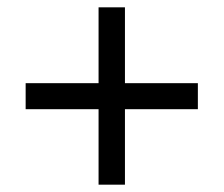

<svg xmlns="http://www.w3.org/2000/svg" viewBox="-20 -615 612 524"><path d="M321 -388H520V-317H321V-111H249V-317H50V-388H249V-595H321Z"/></svg>

Font: Noto Sans Siddham
Style: Regular
Weight: 400
Designer: Monotype Design Team
Foundry: Monotype Imaging Inc.
Version: Version 2.004; ttfautohint (v1.8.4.7-5d5b)